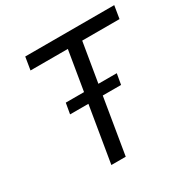

<svg xmlns="http://www.w3.org/2000/svg" viewBox="-164 -873 998 1019"><g transform="rotate(-30 334.5 -363.5)"><path d="M110.8 -649.1H339.5L299.4 -407.7H187.5L176.1 -342.3H288.4L231.5 0H319.6L376.4 -342.3H488.6L500 -407.7H387.4L427.6 -649.1H656.2L669 -727.3H123.6Z"/></g></svg>

Font: Margiela Sans
Style: Italic
Weight: 400
Italic angle: -9.39999°
Designer: Stefan Endress, Andreas Faust
Version: Version 1.100;FEAKit 1.0